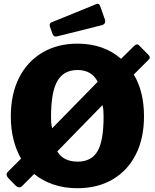

<svg xmlns="http://www.w3.org/2000/svg" viewBox="-20 -982 815 1012"><path d="M763 -692Q776 -679 763 -667L685 -589Q712 -545 725.5 -489.5Q739 -434 739 -369Q739 -253 696 -168Q653 -83 574 -36.5Q495 10 388 10Q319 10 261.5 -9.5Q204 -29 160 -65L101 -6Q91 5 82 5.5Q73 6 61 -5L25 -42Q7 -61 21 -76L91 -146Q65 -191 51 -247Q37 -303 37 -369Q37 -486 80.5 -572Q124 -658 203.5 -705Q283 -752 389 -752Q458 -752 516 -731.5Q574 -711 618 -672L685 -738Q701 -755 713 -743L763 -692ZM249 -366Q249 -350 250 -335Q251 -320 255 -306L495 -551Q463 -613 389 -613Q316 -613 282.5 -555Q249 -497 249 -366ZM526 -366Q526 -384 525 -399Q524 -414 520 -428L282 -184Q314 -130 389 -130Q462 -130 494 -185Q526 -240 526 -366ZM508 -950 533 -879Q540 -856 516 -849L284 -791Q272 -788 266.5 -791Q261 -794 257 -803L243 -842Q238 -858 251 -864L489 -961Q502 -966 508 -950Z"/></svg>

Font: Libre Franklin Thin ExtraBold
Style: Regular
Weight: 800
Version: Version 3.000